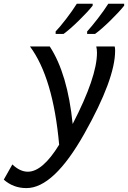

<svg xmlns="http://www.w3.org/2000/svg" viewBox="-108 -759 678 1018"><path d="M32.2 238.3Q-37.6 238.3 -87.9 193.4L-42.5 112.8Q-2 151.4 39.6 151.4Q117.7 151.4 205.6 8.3Q173.8 -347.2 50.8 -512.7H155.8Q250.5 -367.7 277.3 -101.6Q406.2 -351.1 406.2 -479.5Q406.2 -498.5 402.3 -512.7H500Q502.4 -505.9 502.4 -490.2Q502.4 -340.3 339.6 -51Q176.8 238.3 32.2 238.3ZM229 -579.1H187V-592.3Q208.5 -614.3 242.4 -658.4Q276.4 -702.6 299.3 -739.3H383.3V-729Q358.4 -697.3 310.5 -650.4Q262.7 -603.5 229 -579.1ZM396 -579.1H354V-592.3Q377 -617.2 410.9 -661.1Q444.8 -705.1 466.3 -739.3H550.3V-729Q525.4 -697.3 477.5 -650.4Q429.7 -603.5 396 -579.1Z"/></svg>

Font: Cadman
Style: Italic
Weight: 400
Italic angle: -12°
Designer: Paul James MIller
Foundry: High-Logic / Made with FontCreator
Version: Version 2.114;March 28, 2021;FontCreator 13.0.0.2683 64-bit